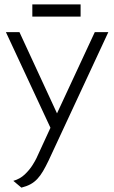

<svg xmlns="http://www.w3.org/2000/svg" viewBox="-20 -847 524 879"><path d="M349 -827H128V-771H349ZM414 -700 241 -328 69 -700H7L211 -262L147 -123Q142 -112 128.5 -90.5Q115 -69 93.5 -48.5Q72 -28 41 -19L78 12Q102 6 119.5 -3.5Q137 -13 151 -28Q165 -43 177 -63.5Q189 -84 202 -111L476 -700Z"/></svg>

Font: Advent Pro
Style: Regular
Weight: 400
Designer: VivaRado, Andreas Kalpakidis
Foundry: VivaRado, Andreas Kalpakidis
Version: Version 3.000